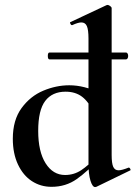

<svg xmlns="http://www.w3.org/2000/svg" viewBox="-20 -745 551 779"><path d="M174 -518Q174 -532 181 -532H491Q495 -532 497.5 -528Q500 -524 500 -518Q500 -512 497.5 -508Q495 -504 491 -504H181Q174 -504 174 -518ZM32 -182Q32 -258 67.5 -306.5Q103 -355 155.5 -377Q208 -399 261 -399Q322 -399 384 -368L361 -287Q340 -332 313 -352.5Q286 -373 246 -373Q192 -373 163.5 -335.5Q135 -298 135 -214Q135 -130 165 -82.5Q195 -35 244 -35Q280 -35 309.5 -54.5Q339 -74 372 -110L382 -101Q336 -50 291.5 -18.5Q247 13 189 13Q145 13 109.5 -10Q74 -33 53 -77.5Q32 -122 32 -182ZM461 -54Q474 -54 502 -65H503Q506 -65 508.5 -60Q511 -55 509 -54L371 13L366 14Q355 14 347 -12Q339 -38 339 -82V-589Q339 -624 332.5 -639Q326 -654 310 -654Q297 -654 273 -643H272Q268 -643 265.5 -648.5Q263 -654 265 -655L412 -724L416 -725Q421 -725 427 -720.5Q433 -716 433 -712V-116Q433 -82 439.5 -68Q446 -54 461 -54Z"/></svg>

Font: Cormorant Garamond
Style: Bold
Weight: 700
Designer: Christian Thalmann (Catharsis Fonts)
Foundry: Catharsis Fonts
Version: Version 4.000